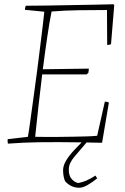

<svg xmlns="http://www.w3.org/2000/svg" viewBox="-20 -667 587 901"><path d="M17 7Q15 -3 16 -14L111 -25Q116 -53 122.5 -102Q129 -151 137.5 -211Q146 -271 154 -333Q162 -396 169 -452Q176 -508 181 -550Q186 -592 188 -612L97 -621Q97 -631 101 -640Q146 -640 201.5 -641Q257 -642 314.5 -643Q372 -644 424 -645Q476 -646 513 -647L516 -642L501 -460Q495 -456 483 -456L482 -620Q415 -620 349 -619Q283 -618 222 -613Q212 -563 201.5 -492Q191 -421 181 -342L397 -345L395 -326L387 -318Q334 -318 281.5 -318Q229 -318 178 -318Q169 -244 160.5 -168.5Q152 -93 145 -25Q159 -25 188 -24.5Q217 -24 252.5 -24.5Q288 -25 324 -25.5Q360 -26 390 -27Q420 -28 436 -30L472 -190Q483 -190 491 -186L459 3Q410 2 354.5 1Q299 0 257 0Q200 0 162.5 0.5Q125 1 92.5 2.5Q60 4 17 7ZM375 -11H397Q356 37 329.5 68Q303 99 303 127Q302 156 315.5 172Q329 188 347 192Q367 188 384 181Q401 174 428 157L436 170Q414 188 391.5 201Q369 214 352 214Q313 214 286 184Q282 177 279 162.5Q276 148 276 132Q276 110 290.5 86Q305 62 328 37.5Q351 13 375 -11Z"/></svg>

Font: Labrada ExtraLight
Style: Italic
Weight: 200
Italic angle: -7°
Designer: Mercedes Jáuregui
Foundry: Omnibus-Type Team
Version: Version 1.000; ttfautohint (v1.8.4.7-5d5b)